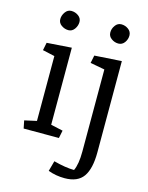

<svg xmlns="http://www.w3.org/2000/svg" viewBox="-140 -838 881 1146"><g transform="rotate(15 300.0 -264.5)"><path d="M103.5 -688Q103.5 -710.9 118.2 -731.4Q132.8 -752 155.8 -752Q179.7 -752 199.2 -737.8Q218.8 -723.6 218.8 -700.2Q218.8 -676.8 204.1 -656.2Q189.5 -636.2 167 -636.2Q143.6 -636.2 123.5 -650.4Q103.5 -664.6 103.5 -688ZM126.5 -465.3 51.8 -481.9 61.5 -529.8 214.4 -540.5V-64.5L289.1 -47.9L279.3 0H61.5L51.8 -47.9L126.5 -64.5ZM412.6 -688Q412.1 -710.9 426.8 -731.4Q441.4 -752 464.8 -752Q488.3 -752 507.8 -737.8Q527.3 -723.6 527.8 -700.2Q528.3 -676.8 513.7 -656.2Q499 -636.2 475.6 -636.2Q452.1 -636.2 432.6 -650.4Q412.6 -664.6 412.6 -688ZM435.5 42V-465.3L346.2 -481.9L356 -529.8L523.4 -540.5V22.9Q523.4 124.5 488.8 173.8Q454.1 223.1 373.5 223.1Q319.3 223.1 271.5 205.1L289.1 141.1Q364.3 161.1 416 161.1Q435.5 120.1 435.5 42Z"/></g></svg>

Font: NoticiaText-Regular
Style: Regular
Weight: 400
Designer: JM Sole
Foundry: JM Sole
Version: Version 1.003